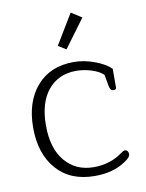

<svg xmlns="http://www.w3.org/2000/svg" viewBox="-82 -773 643 843"><g transform="rotate(-10 239.0 -351.5)"><path d="M211 -580 292 -714 339 -684 246 -558ZM42 -244Q42 -360 102 -429Q162 -498 267 -498Q313 -498 360 -480.5Q407 -463 431 -439V-356Q431 -346 419 -346Q411 -346 406.5 -351.5Q402 -357 400 -369L391 -419Q372 -437 338 -447.5Q304 -458 271 -458Q192 -458 145.5 -402Q99 -346 99 -244Q99 -142 147 -85Q195 -28 275 -28Q349 -28 404 -69Q415 -77 421 -77Q428 -77 432.5 -71.5Q437 -66 437 -58Q437 -43 408 -25Q354 11 273 11Q164 11 103 -58.5Q42 -128 42 -244Z"/></g></svg>

Font: Maitree Light
Style: Regular
Weight: 300
Designer: CadsonDemak Team
Foundry: CadsonDemak
Version: Version 1.001